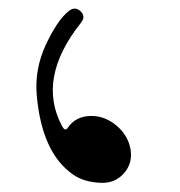

<svg xmlns="http://www.w3.org/2000/svg" viewBox="-20 -422 409 436"><path d="M136.2 -397Q150.4 -408.2 162.8 -396.5Q175.3 -384.8 164.1 -370.6Q63 -243.7 121.1 -135.3Q127.4 -123.5 133.3 -130.9Q151.4 -158.7 187.5 -158.7Q218.8 -158.7 244.9 -136.5Q271 -114.3 276.4 -83Q281.7 -51.8 261.7 -28.8Q241.7 -5.9 210.4 -6.8Q172.4 -7.8 147 -24.9Q75.2 -73.7 63.5 -205.1Q58.1 -264.6 84.2 -320.6Q110.4 -376.5 136.2 -397Z"/></svg>

Font: Amiri
Style: Slanted
Weight: 400
Italic angle: 9°
Designer: Khaled Hosny
Version: Version 000.107